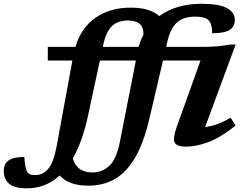

<svg xmlns="http://www.w3.org/2000/svg" viewBox="-184 -764 1296 1016"><path d="M69 -443.5V-516H215Q245.5 -617.5 322.2 -670.5Q399 -723.5 505 -723.5Q564 -723.5 600.5 -711.2Q637 -699 659 -679Q748 -744 883 -744Q976 -744 1017.2 -721Q1058.5 -698 1058.5 -660Q1058.5 -624.5 1032.8 -606.5Q1007 -588.5 939 -588Q938.5 -636 920.5 -656Q902 -676 848 -676Q787 -676 752.5 -645Q718 -614 701.5 -543.5L695.5 -516H890.5Q933 -516 965.8 -519Q998.5 -522 1034.5 -528.5H1063L901.5 -92Q965.5 -98.5 1036.5 -141.5L1062.5 -99Q980 -34.5 916.5 -11.2Q853 12 800.5 12Q752 12 740.5 -9.2Q729 -30.5 752 -95L877 -443.5H678.5L605.5 -131.5Q575 -4 529.2 73Q483.5 150 422.2 184.2Q361 218.5 284.5 218.5Q179.5 218.5 132 164.5Q94.5 199 51 215.8Q7.5 232.5 -41 232.5Q-107 232.5 -135.5 208.5Q-164 184.5 -164 141Q-164 103.5 -138.2 85Q-112.5 66.5 -55.5 66.5Q-51 130.5 -39 147Q-31.5 156.5 -21.5 159.5Q-11.5 162.5 3 162.5Q42 162.5 70.8 129.8Q99.5 97 115.5 11.5L199 -443.5ZM493.5 -655.5Q438.5 -655.5 407.5 -625.2Q376.5 -595 361.5 -523L360 -516H550Q559.5 -551.5 575.5 -582Q574.5 -623 553.5 -639.2Q532.5 -655.5 493.5 -655.5ZM281.5 -150.5Q266.5 -80.5 246 -24.2Q225.5 32 201 75Q214 115 240.5 131.8Q267 148.5 305 148.5Q356 148.5 394 114Q432 79.5 450.5 -14L535 -443.5H344.5Z"/></svg>

Font: Newsreader 6pt SemiBold
Style: Italic
Weight: 600
Italic angle: -17°
Designer: Hugues Gentile
Foundry: Production Type
Version: Version 1.003; ttfautohint (v1.8.3)